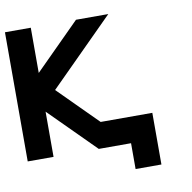

<svg xmlns="http://www.w3.org/2000/svg" viewBox="-83 -708 915 915"><g transform="rotate(-10 375.0 -250.0)"><path d="M0 0V-625H125V-406.2L343.8 -625H500L187.5 -312.5L375 -125H625V125H500V0H343.8L125 -218.8V0Z"/></g></svg>

Font: CraftyPE
Style: Regular
Weight: 400
Designer: Erek Butcher
Foundry: Haunted Coop
Version: Version 0.018;April 4, 2024;FontCreator 15.0.0.2962 64-bit